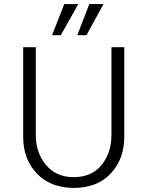

<svg xmlns="http://www.w3.org/2000/svg" viewBox="-20 -912 725 944"><path d="M419 -892H489L405 -739H360ZM296 -892H365L279 -739H236ZM156 -248Q156 -161 206 -101Q256 -41 342 -41Q431 -41 479.5 -101Q528 -161 528 -248V-680H591V-239Q591 -130 524.5 -59Q458 12 342 12Q227 11 160.5 -59.5Q94 -130 94 -239V-680H156Z"/></svg>

Font: Palanquin Light
Style: Regular
Weight: 300
Designer: Pria Ravichandran
Version: Version 1.0.4